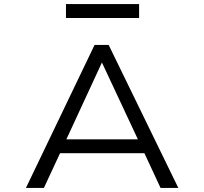

<svg xmlns="http://www.w3.org/2000/svg" viewBox="-20 -920 1000 940"><path d="M853 0 512 -700H443L107 0H195L274 -170H687L766 0ZM303 -832H661V-900H303ZM305 -238 479 -614 655 -238Z"/></svg>

Font: altertype_V2
Style: Regular
Weight: 400
Designer: Simon Renaud
Version: Version 2.001;Glyphs 3.1.2 (3151)